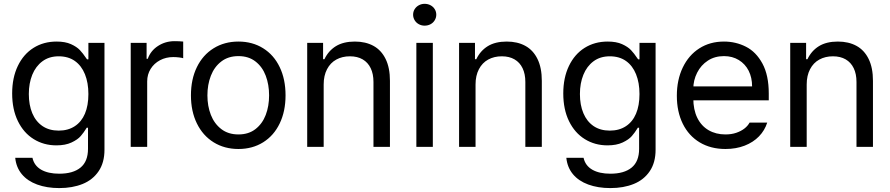

<svg xmlns="http://www.w3.org/2000/svg" viewBox="-20 -749 4539 979"><path d="M57.6 55.7H145.5Q154.3 95.7 189.9 116.2Q225.6 136.7 282.2 136.7Q352.5 136.7 390.6 105.5Q428.7 74.2 428.7 9.8V-97.7H421.9L420.9 -95.7Q407.2 -73.2 391.6 -55.2Q376 -37.1 344.7 -22.5Q313.5 -7.8 267.6 -7.8Q203.1 -7.8 151.9 -39.6Q100.6 -71.3 71.3 -131.3Q42 -191.4 42 -272.5Q42 -352.5 70.8 -412.6Q99.6 -472.7 150.9 -504.9Q202.1 -537.1 268.6 -537.1Q312.5 -537.1 341.8 -523.9Q371.1 -510.7 387.2 -493.7Q403.3 -476.6 418.9 -453.1L423.8 -446.3H430.7V-530.3H512.7V14.6Q512.7 80.1 482.9 124Q453.1 168 401.4 189Q349.6 210 282.2 210Q218.8 210 169.4 191.9Q120.1 173.8 91.3 139.2Q62.5 104.5 57.6 55.7ZM430.7 -269.5Q430.7 -327.1 413.1 -370.6Q395.5 -414.1 361.8 -438Q328.1 -461.9 279.3 -461.9Q230.5 -461.9 196.3 -436.5Q162.1 -411.1 144.5 -367.7Q127 -324.2 127 -269.5Q127 -213.9 144.5 -171.9Q162.1 -129.9 196.3 -106.4Q230.5 -83 279.3 -83Q327.1 -83 361.3 -105.5Q395.5 -127.9 413.1 -169.4Q430.7 -210.9 430.7 -269.5Z M646.5 -530.3H727.5V-449.2H733.4Q748 -490.2 785.6 -514.6Q823.2 -539.1 870.1 -539.1Q894.5 -539.1 914.1 -537.1V-452.1Q909.2 -454.1 893.6 -456.1Q877.9 -458 863.3 -458Q826.2 -458 795.9 -441.9Q765.6 -425.8 748 -397.5Q730.5 -369.1 730.5 -334V0H646.5Z M953.6 -262.7Q953.6 -344.7 983.9 -406.7Q1014.2 -468.8 1069.3 -502.9Q1124.5 -537.1 1195.8 -537.1Q1267.1 -537.1 1321.8 -502.9Q1376.5 -468.8 1406.2 -406.7Q1436 -344.7 1436 -262.7Q1436 -181.6 1406.2 -119.6Q1376.5 -57.6 1321.8 -23.4Q1267.1 10.7 1195.8 10.7Q1124.5 10.7 1069.3 -23.4Q1014.2 -57.6 983.9 -119.6Q953.6 -181.6 953.6 -262.7ZM1352.1 -262.7Q1352.1 -317.4 1335 -362.8Q1317.9 -408.2 1282.7 -435.5Q1247.6 -462.9 1195.8 -462.9Q1144 -462.9 1108.4 -435.5Q1072.8 -408.2 1055.2 -362.8Q1037.6 -317.4 1037.6 -262.7Q1037.6 -208 1055.2 -163.1Q1072.8 -118.2 1108.4 -90.8Q1144 -63.5 1195.8 -63.5Q1247.6 -63.5 1282.7 -90.8Q1317.9 -118.2 1335 -163.1Q1352.1 -208 1352.1 -262.7Z M1630.4 0H1546.4V-530.3H1627.4V-447.3H1634.3Q1654.8 -490.2 1692.9 -513.7Q1731 -537.1 1789.6 -537.1Q1844.2 -537.1 1884.3 -515.1Q1924.3 -493.2 1946.3 -448.2Q1968.3 -403.3 1968.3 -336.9V0H1884.3V-331.1Q1884.3 -372.1 1870.1 -401.4Q1856 -430.7 1829.1 -446.3Q1802.2 -461.9 1764.2 -461.9Q1725.1 -461.9 1694.8 -445.3Q1664.6 -428.7 1647.5 -396Q1630.4 -363.3 1630.4 -318.4Z M2103 -530.3H2187V0H2103ZM2086.4 -673.8Q2086.4 -689.5 2094.2 -702.1Q2102.1 -714.8 2115.7 -722.2Q2129.4 -729.5 2145 -729.5Q2161.6 -729.5 2175.3 -722.2Q2189 -714.8 2196.8 -702.1Q2204.6 -689.5 2204.6 -673.8Q2204.6 -659.2 2196.8 -646Q2189 -632.8 2175.3 -625.5Q2161.6 -618.2 2145 -618.2Q2129.4 -618.2 2115.7 -625.5Q2102.1 -632.8 2094.2 -646Q2086.4 -659.2 2086.4 -673.8Z M2404.8 0H2320.8V-530.3H2401.9V-447.3H2408.7Q2429.2 -490.2 2467.3 -513.7Q2505.4 -537.1 2564 -537.1Q2618.7 -537.1 2658.7 -515.1Q2698.7 -493.2 2720.7 -448.2Q2742.7 -403.3 2742.7 -336.9V0H2658.7V-331.1Q2658.7 -372.1 2644.5 -401.4Q2630.4 -430.7 2603.5 -446.3Q2576.7 -461.9 2538.6 -461.9Q2499.5 -461.9 2469.2 -445.3Q2439 -428.7 2421.9 -396Q2404.8 -363.3 2404.8 -318.4Z M2867.7 55.7H2955.6Q2964.4 95.7 3000 116.2Q3035.6 136.7 3092.3 136.7Q3162.6 136.7 3200.7 105.5Q3238.8 74.2 3238.8 9.8V-97.7H3231.9L3231 -95.7Q3217.3 -73.2 3201.7 -55.2Q3186 -37.1 3154.8 -22.5Q3123.5 -7.8 3077.6 -7.8Q3013.2 -7.8 2961.9 -39.6Q2910.6 -71.3 2881.3 -131.3Q2852.1 -191.4 2852.1 -272.5Q2852.1 -352.5 2880.9 -412.6Q2909.7 -472.7 2960.9 -504.9Q3012.2 -537.1 3078.6 -537.1Q3122.6 -537.1 3151.9 -523.9Q3181.2 -510.7 3197.3 -493.7Q3213.4 -476.6 3229 -453.1L3233.9 -446.3H3240.7V-530.3H3322.8V14.6Q3322.8 80.1 3293 124Q3263.2 168 3211.4 189Q3159.7 210 3092.3 210Q3028.8 210 2979.5 191.9Q2930.2 173.8 2901.4 139.2Q2872.6 104.5 2867.7 55.7ZM3240.7 -269.5Q3240.7 -327.1 3223.1 -370.6Q3205.6 -414.1 3171.9 -438Q3138.2 -461.9 3089.4 -461.9Q3040.5 -461.9 3006.3 -436.5Q2972.2 -411.1 2954.6 -367.7Q2937 -324.2 2937 -269.5Q2937 -213.9 2954.6 -171.9Q2972.2 -129.9 3006.3 -106.4Q3040.5 -83 3089.4 -83Q3137.2 -83 3171.4 -105.5Q3205.6 -127.9 3223.1 -169.4Q3240.7 -210.9 3240.7 -269.5Z M3431.2 -260.7Q3431.2 -341.8 3461.4 -404.8Q3491.7 -467.8 3545.9 -502.4Q3600.1 -537.1 3671.4 -537.1Q3731.9 -537.1 3783.7 -510.7Q3835.4 -484.4 3867.7 -424.8Q3899.9 -365.2 3899.9 -272.5V-237.3H3489.7V-308.6H3814.9Q3814.9 -353.5 3797.4 -388.2Q3779.8 -422.9 3747.1 -442.9Q3714.4 -462.9 3671.4 -462.9Q3624.5 -462.9 3589.4 -439.9Q3554.2 -417 3534.7 -378.4Q3515.1 -339.8 3515.1 -295.9V-248Q3515.1 -189.5 3535.6 -147.9Q3556.2 -106.4 3593.3 -85Q3630.4 -63.5 3679.2 -63.5Q3709.5 -63.5 3733.9 -71.8Q3758.3 -80.1 3775.4 -93.3Q3792.5 -106.4 3802.2 -124H3892.1Q3879.4 -84 3850.1 -53.7Q3820.8 -23.4 3776.9 -6.3Q3732.9 10.7 3679.2 10.7Q3604 10.7 3547.9 -22.9Q3491.7 -56.6 3461.4 -118.2Q3431.2 -179.7 3431.2 -260.7Z M4093.3 0H4009.3V-530.3H4090.3V-447.3H4097.2Q4117.7 -490.2 4155.8 -513.7Q4193.8 -537.1 4252.4 -537.1Q4307.1 -537.1 4347.2 -515.1Q4387.2 -493.2 4409.2 -448.2Q4431.2 -403.3 4431.2 -336.9V0H4347.2V-331.1Q4347.2 -372.1 4333 -401.4Q4318.8 -430.7 4292 -446.3Q4265.1 -461.9 4227.1 -461.9Q4188 -461.9 4157.7 -445.3Q4127.4 -428.7 4110.4 -396Q4093.3 -363.3 4093.3 -318.4Z"/></svg>

Font: Pretendard GOV Variable
Style: Regular
Weight: 400
Designer: Base glyphs from Inter by Rasmus Andersson; Hangul glyphs from Noto Sans CJK(Source Han Sans) by Jang Soo-young and Kang
Foundry: Kil Hyung-jin
Version: Version 1.307;Glyphs 3.2 (3192)